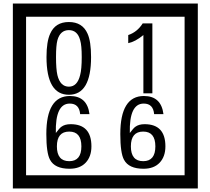

<svg xmlns="http://www.w3.org/2000/svg" viewBox="-20 -980 1195 1090"><path d="M1103 90H53V-960H1103ZM1028 15V-885H128V15ZM497 -656Q497 -442 371 -442Q244 -442 244 -656Q244 -744 265 -789Q294 -855 371 -855Q448 -855 477 -789Q497 -745 497 -656ZM444 -656Q444 -723 435 -752Q420 -809 371 -809Q322 -809 306 -752Q298 -723 298 -656Q298 -587 306 -553Q322 -488 371 -488Q419 -488 435 -554Q444 -587 444 -656ZM845 -450H794V-781Q748 -743 708 -735V-781Q759 -798 790 -847H845ZM499 -149Q499 -91 466.5 -56.5Q434 -22 375 -22Q291 -22 264 -73Q243 -111 243 -219Q243 -435 377 -435Q475 -435 488 -332H435Q430 -392 376 -392Q293 -392 297 -225Q318 -253 328 -260Q348 -275 381 -275Q499 -275 499 -149ZM442 -149Q442 -233 373 -233Q303 -233 303 -149Q303 -65 373 -65Q442 -65 442 -149ZM919 -149Q919 -91 886.5 -56.5Q854 -22 795 -22Q711 -22 684 -73Q663 -111 663 -219Q663 -435 797 -435Q895 -435 908 -332H855Q850 -392 796 -392Q713 -392 717 -225Q738 -253 748 -260Q768 -275 801 -275Q919 -275 919 -149ZM862 -149Q862 -233 793 -233Q723 -233 723 -149Q723 -65 793 -65Q862 -65 862 -149Z"/></svg>

Font: Unicode BMP Fallback SIL
Style: Regular
Weight: 400
Foundry: NRSI, SIL International
Version: Version 5.1 Based on Unicode 5.1